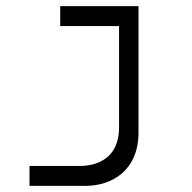

<svg xmlns="http://www.w3.org/2000/svg" viewBox="-20 -606 626 626"><path d="M76.2 0H258.8C343.3 0 431.6 -48.8 431.6 -174.3V-585.9H176.3V-521H368.2V-190.4C368.2 -90.8 297.9 -64.9 239.3 -64.9H76.2Z"/></svg>

Font: Cascadia Code PL Light
Style: Regular
Weight: 300
Monospace: yes
Designer: Aaron Bell
Foundry: Saja Typeworks
Version: Version 2404.023